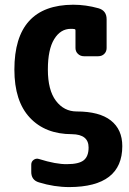

<svg xmlns="http://www.w3.org/2000/svg" viewBox="-20 -550 540 801"><path d="M299.8 -85Q394.5 -85 442.4 -47.4Q490.2 -9.8 490.2 59.6Q490.2 229.5 269.5 230.5Q206.1 230.5 142.6 210.9Q109.4 201.2 110.4 165V136.7Q110.4 124 120.6 116.7Q130.9 109.4 142.6 113.3Q213.9 135.7 259.8 134.8Q308.6 134.8 329.1 118.7Q349.6 102.5 349.6 65.4Q349.6 10.7 280.3 9.8Q168.9 9.8 104.5 -59.1Q40 -127.9 40 -259.8Q40 -529.3 285.2 -530.3Q337.9 -530.3 390.6 -515.6Q424.8 -505.9 424.8 -469.7V-349.6Q424.8 -335 415 -325.2Q405.3 -315.4 389.6 -315.4H330.1Q315.4 -315.4 305.2 -325.2Q294.9 -335 294.9 -349.6V-422.9Q294.9 -428.7 290 -428.7Q285.2 -429.7 275.4 -429.7Q232.4 -429.7 206.1 -386.7Q179.7 -343.8 179.7 -259.8Q179.7 -173.8 213.4 -129.4Q247.1 -85 299.8 -85Z"/></svg>

Font: Rounded-L Mgen+ 1mn bold
Style: Bold
Weight: 700
Designer: [Source Han Sans]
Ryoko NISHIZUKA  (kana & ideographs); Paul D. Hunt (Latin, Greek & Cyrillic); Wenlong ZHANG  (bopomofo
Version: Version 1.059.20150602